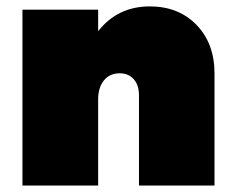

<svg xmlns="http://www.w3.org/2000/svg" viewBox="-20 -577 722 597"><path d="M49.8 0V-546.9H285.2V-480Q345.7 -557.1 445.8 -557.1Q535.2 -557.1 591.1 -499.5Q647 -441.9 647 -348.1V0H412.1V-280.8Q412.1 -312.5 395.8 -330.8Q379.4 -349.1 352.1 -349.1Q321.3 -349.1 303.2 -327.1Q285.2 -305.2 285.2 -268.1V0Z"/></svg>

Font: Trueno UltraBlack
Style: Regular
Weight: 950
Designer: Julieta Ulanovsky
Foundry: Julieta Ulanovsky
Version: Version 3.001b | FøM Fix